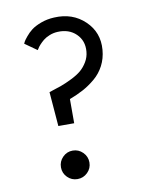

<svg xmlns="http://www.w3.org/2000/svg" viewBox="-81 -771 678 833"><g transform="rotate(-10 258.5 -354.0)"><path d="M150.9 -241.2 138.7 -392.6Q171.4 -402.8 192.4 -410.4Q213.4 -418 240.5 -431.4Q267.6 -444.8 283.9 -458.7Q300.3 -472.7 312.7 -493.4Q325.2 -514.2 327.1 -538.6Q331.1 -585.9 299.8 -616.2Q268.6 -646.5 218.3 -644Q199.2 -643.1 182.4 -636.2Q165.5 -629.4 154.5 -620.4Q143.6 -611.3 135.5 -602.3Q127.4 -593.3 124 -586.9L120.1 -581.1L66.9 -618.7Q68.4 -622.1 71.3 -627.7Q74.2 -633.3 86.2 -647.9Q98.1 -662.6 113.3 -674.3Q128.4 -686 155.5 -696.3Q182.6 -706.5 214.4 -708Q295.9 -712.4 349.6 -661.1Q403.3 -609.9 397 -533.7Q394 -496.1 377.7 -464.8Q361.3 -433.6 335 -411.6Q308.6 -389.6 281.5 -375Q254.4 -360.4 220.7 -347.7V-241.2ZM237.8 -18.3Q219.2 0 193.4 0Q167.5 0 149.2 -18.3Q130.9 -36.6 130.9 -62.5Q130.9 -88.4 149.2 -106.9Q167.5 -125.5 193.4 -125.5Q219.2 -125.5 237.8 -106.9Q256.3 -88.4 256.3 -62.5Q256.3 -36.6 237.8 -18.3Z"/></g></svg>

Font: LilGrotesk
Style: Regular
Weight: 400
Designer: BSozoo
Foundry: BSozoo
Version: Version 1.004;PS 001.004;hotconv 1.0.70;makeotf.lib2.5.58329